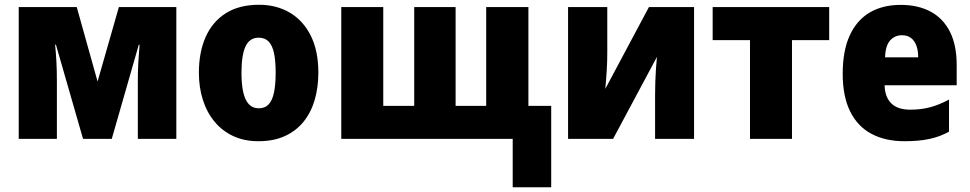

<svg xmlns="http://www.w3.org/2000/svg" viewBox="-20 -583 4071 806"><path d="M720.2 -553.2V0H558.6V-247.6Q558.6 -285.2 560.8 -323.5Q563 -361.8 565.9 -395H562.5L449.2 0H328.6L214.8 -395.5H211.4Q214.8 -360.8 216.8 -324Q218.8 -287.1 218.8 -245.1V0H58.6V-553.2H302.2L389.6 -240.7L479 -553.2Z M1316.4 -277.8Q1316.4 -216.8 1301.3 -164.3Q1286.1 -111.8 1254.9 -72.8Q1223.6 -33.7 1176.3 -12Q1128.9 9.8 1064.9 9.8Q1005.4 9.8 959.2 -11.7Q913.1 -33.2 880.9 -72Q848.6 -110.8 831.8 -163.3Q814.9 -215.8 814.9 -277.8Q814.9 -363.8 843.3 -427.7Q871.6 -491.7 927.7 -527.3Q983.9 -563 1067.4 -563Q1140.6 -563 1196.8 -529.8Q1252.9 -496.6 1284.7 -433.1Q1316.4 -369.6 1316.4 -277.8ZM993.7 -276.9Q993.7 -228.5 1001.2 -195.6Q1008.8 -162.6 1024.7 -145.5Q1040.5 -128.4 1066.4 -128.4Q1092.8 -128.4 1108.2 -145.3Q1123.5 -162.1 1130.4 -195.6Q1137.2 -229 1137.2 -277.8Q1137.2 -327.1 1130.4 -359.6Q1123.5 -392.1 1107.9 -408.4Q1092.3 -424.8 1065.9 -424.8Q1027.8 -424.8 1010.7 -388.2Q993.7 -351.6 993.7 -276.9Z M2198.2 -553.2V-138.7H2293.9V203.1H2132.3V0H1412.6V-553.2H1588.9V-138.7H1718.8V-553.2H1892.6V-138.7H2021V-553.2Z M2529.3 -553.2V-364.3Q2529.3 -345.2 2528.8 -326.4Q2528.3 -307.6 2527.1 -288.8Q2525.9 -270 2524.4 -250.2Q2522.9 -230.5 2521 -210L2704.1 -553.2H2893.6V0H2730V-187Q2730 -213.4 2731 -240.2Q2731.9 -267.1 2733.6 -293.5Q2735.4 -319.8 2737.8 -344.2L2553.7 0H2364.7V-553.2Z M3460.9 -414.6H3304.7V0H3128.4V-414.6H2971.7V-553.2H3460.9Z M3761.2 -562.5Q3834.5 -562.5 3887.2 -533.9Q3939.9 -505.4 3968 -449.2Q3996.1 -393.1 3996.1 -310.1V-225.1H3693.4Q3694.8 -175.8 3721.4 -149.2Q3748 -122.6 3801.3 -122.6Q3846.2 -122.6 3884 -132.6Q3921.9 -142.6 3963.9 -165V-30.3Q3926.3 -9.3 3882.1 0.2Q3837.9 9.8 3777.8 9.8Q3695.8 9.8 3637.7 -21.5Q3579.6 -52.7 3548.6 -115.7Q3517.6 -178.7 3517.6 -273.4Q3517.6 -369.6 3546.9 -433.8Q3576.2 -498 3630.6 -530.3Q3685.1 -562.5 3761.2 -562.5ZM3766.6 -435.1Q3736.8 -435.1 3717 -413.6Q3697.3 -392.1 3695.3 -342.3H3834.5Q3834.5 -372.1 3826.4 -392.8Q3818.4 -413.6 3803.2 -424.3Q3788.1 -435.1 3766.6 -435.1Z"/></svg>

Font: Open Sans SemiCondensed ExtraBold
Style: Regular
Weight: 800
Width: 4
Designer: Monotype Design Team
Foundry: Monotype Imaging Inc.
Version: Version 3.000